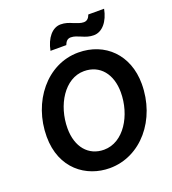

<svg xmlns="http://www.w3.org/2000/svg" viewBox="-162 -1031 1045 1165"><g transform="rotate(-20 361.0 -449.0)"><path d="M347 12C548 12 703 -172 703 -403C703 -590 578 -713 405 -713C202 -713 51 -523 51 -298C51 -91 196 12 347 12ZM352 -105C252 -105 187 -182 187 -302C187 -452 274 -595 399 -595C503 -595 566 -515 566 -398C566 -251 480 -105 352 -105ZM251 -780H353C360 -798 370 -815 394 -815C416 -815 435 -806 455 -798C482 -786 504 -779 531 -779C586 -779 629 -831 644 -909H542C535 -889 523 -874 501 -874C481 -874 463 -882 439 -891C413 -902 392 -910 363 -910C309 -910 266 -858 251 -780Z"/></g></svg>

Font: Fixel Text 20240404 SemiBold
Style: Italic
Weight: 600
Width: 4
Italic angle: -10°
Designer: AlfaBravo + MacPaw
Foundry: Kyrylo Tkachov, Marchela Mozhyna, Serhii Makarenko, Maria Weinstein, Zakhar Kryvoshyya
Version: Version 1.211;Glyphs 3.2 (3225)